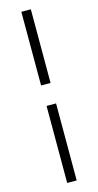

<svg xmlns="http://www.w3.org/2000/svg" viewBox="-140 -729 509 997"><g transform="rotate(-15 115.0 -230.0)"><path d="M89 230V-184H140V230ZM140 -294H89V-690H140Z"/></g></svg>

Font: Lisu Bosa ExtraLight
Style: Regular
Weight: 200
Designer: David Morse, Annie Olsen, Victor Gaultney, Frank Grießhammer (Latin)
Foundry: SIL International
Version: Version 2.000